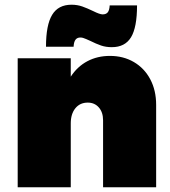

<svg xmlns="http://www.w3.org/2000/svg" viewBox="-20 -794 722 814"><path d="M454 -594Q429 -594 408.5 -601Q388 -608 362 -621Q359 -622 345 -628.5Q331 -635 321 -635Q307 -635 300 -625.5Q293 -616 292 -596H175Q175 -688 201 -731Q227 -774 283 -774Q308 -774 329 -766.5Q350 -759 375 -747Q403 -733 415 -733Q430 -733 437 -742Q444 -751 445 -771H561Q561 -678 535.5 -636Q510 -594 454 -594ZM642 -349V0H417V-284Q417 -318 399 -338.5Q381 -359 352 -359Q319 -359 299.5 -335Q280 -311 280 -271V0H55V-547H280V-469Q308 -512 350.5 -534.5Q393 -557 446 -557Q503 -557 547.5 -531Q592 -505 617 -458Q642 -411 642 -349Z"/></svg>

Font: TypoPRO Montserrat Alternates
Style: Regular
Weight: 900
Designer: Julieta Ulanovsky
Foundry: Julieta Ulanovsky
Version: Version 6.001